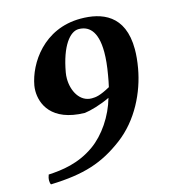

<svg xmlns="http://www.w3.org/2000/svg" viewBox="-96 -690 706 781"><g transform="rotate(-15 257.0 -300.0)"><path d="M352.9 -311C310.3 -287.5 292.4 -285 274.4 -285C224.4 -285 196.9 -336.5 196.9 -388.8C196.9 -397.2 197.6 -405.7 199.1 -414C218.1 -522 258.8 -571 294.8 -571C333.9 -571 371.9 -547.1 371.9 -453.5C371.9 -427.4 368.9 -395.9 362.2 -358C360.3 -347 355.9 -322 352.9 -311ZM24.6 -31C21.6 -24 19.6 -14.8 19.6 -6.4C19.6 0 20.7 5.9 23.3 10C165.1 5.5 244.9 -21.5 332.4 -87C420.3 -152.8 470.6 -258 487.5 -354C492.7 -383.4 495.1 -409.5 495.1 -432.7C495.1 -578.7 400.8 -610 313.7 -610C157.7 -610 77.5 -484.5 61.9 -396C60.8 -389.4 60 -381.8 60 -373.5C60 -319.8 90.5 -238 231.5 -235C256.1 -238 300.8 -250.5 340.1 -269.5C319.9 -197.5 274 -129.3 220.1 -91C152.7 -43 82.1 -34 24.6 -31Z"/></g></svg>

Font: Linux Biolinum O 
Style: Bold Italic
Weight: 700
Designer: Philipp H. Poll
Foundry: Philipp H. Poll
Version: Version 1.3.2